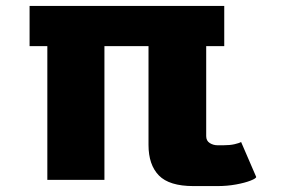

<svg xmlns="http://www.w3.org/2000/svg" viewBox="-20 -608 966 649"><path d="M634 21Q552 21 517 -15Q482 -51 482 -118V-452H333V0H140V-452H80V-588H738V-452H677V-148Q677 -132 689 -124.5Q701 -117 715 -117H736Q757 -117 772.5 -120.5Q788 -124 795 -128L846 -10Q846 -5 827 2.5Q808 10 778 15.5Q748 21 715 21Z"/></svg>

Font: Goldman
Style: Bold
Weight: 700
Designer: Jaikishan Patel
Version: Version 1.000; ttfautohint (v1.8.3)